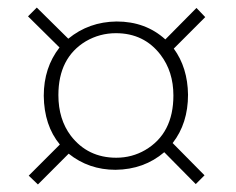

<svg xmlns="http://www.w3.org/2000/svg" viewBox="-20 -528 629 512"><path d="M290 -107.4C318 -107.4 343.8 -114.3 367.2 -127.9C417.3 -157.2 442.4 -205.7 442.4 -273.4C442.4 -315.8 431 -351.9 408.2 -381.8C378.9 -420.2 339.2 -439.5 289.1 -439.5C260.4 -439.5 233.7 -432.3 209 -418C160.2 -388.7 135.7 -340.8 135.7 -274.4C135.7 -231.4 146.8 -195.3 168.9 -166C198.9 -127 239.3 -107.4 290 -107.4ZM288.1 -75.2C240.6 -75.2 198.9 -89.5 163.1 -118.2L81.1 -36.1L56.6 -59.6L139.6 -142.6C111.7 -176.4 97.3 -219.7 96.7 -272.5C96.7 -322.6 110.7 -365.6 138.7 -401.4L54.7 -484.4L78.1 -507.8L162.1 -424.8C198.6 -454.8 241.5 -470.1 291 -470.7C342.4 -470.7 385.7 -454.8 420.9 -422.9L503.9 -506.8L527.3 -482.4L443.4 -398.4C468.1 -364.6 480.8 -323.6 481.4 -275.4C481.4 -224.6 467.8 -181.6 440.4 -146.5L525.4 -60.5L502 -37.1L418 -122.1C382.2 -91.5 338.9 -75.8 288.1 -75.2Z"/></svg>

Font: Abhaya Libre
Style: Regular
Weight: 400
Designer: Pushpananda Ekanayake, Sol Matas, Pathum Egodawatta
Foundry: Mooniak
Version: Version 1.041; ; ttfautohint (v1.5)